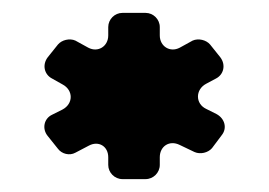

<svg xmlns="http://www.w3.org/2000/svg" viewBox="-20 -687 417 298"><path d="M77 -517 61 -509C48 -503 45 -487 54 -476L70 -456C76 -448 88 -445 97 -450L118 -461C133 -469 148 -460 148 -443V-431C148 -419 158 -409 170 -409H206C218 -409 228 -419 228 -431V-443C228 -460 243 -470 259 -462L282 -451C291 -447 303 -450 309 -457L324 -477C333 -488 329 -503 316 -510L300 -518C283 -526 283 -548 300 -557L315 -565C327 -571 331 -586 322 -598L306 -618C300 -625 288 -628 279 -624L259 -613C244 -605 228 -615 228 -632V-645C228 -657 218 -667 206 -667H170C158 -667 148 -657 148 -645V-632C148 -615 132 -605 117 -613L97 -624C88 -628 76 -625 70 -618L54 -598C45 -586 49 -571 61 -565L77 -556C94 -547 94 -526 77 -517Z"/></svg>

Font: DIN Rundschrift
Style: Breit
Weight: 400
Width: 7
Version: Version 1.027